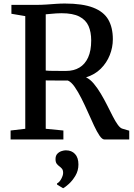

<svg xmlns="http://www.w3.org/2000/svg" viewBox="-20 -770 738 1060"><path d="M38.5 0V-49.5L119.5 -59V-681L43 -694V-743H174.5Q208.5 -743 236.8 -745Q265 -747 289.8 -748.8Q314.5 -750.5 338 -750.5Q436 -750.5 494.2 -728Q552.5 -705.5 577.8 -661.8Q603 -618 603 -553.5Q603 -508.5 586 -465.8Q569 -423 536.2 -390.5Q503.5 -358 455 -343Q477.5 -332.5 497.8 -308.2Q518 -284 536.5 -253Q555 -222 571.5 -189.2Q588 -156.5 602.5 -128Q617 -99.5 630.5 -81Q644 -62.5 656 -59.5L693.5 -48.5V0H556.5Q544 0 529.5 -21.2Q515 -42.5 499 -76.8Q483 -111 465.5 -150.5Q448 -190 429.5 -226.8Q411 -263.5 392.2 -290.5Q373.5 -317.5 354.5 -325.5Q344 -325.5 326.5 -325.5Q309 -325.5 290.2 -325.5Q271.5 -325.5 255.8 -325.8Q240 -326 232.5 -326V-59L330 -49.5V0ZM346 -378.5Q387.5 -378.5 418.5 -397Q449.5 -415.5 466.5 -452.8Q483.5 -490 483.5 -547Q483.5 -593 468.8 -626.5Q454 -660 418.2 -678.5Q382.5 -697 319.5 -697Q305 -697 290 -696Q275 -695 260.5 -693.5Q246 -692 232.5 -691V-380.5Q246.5 -379 269.2 -378.8Q292 -378.5 313.8 -378.5Q335.5 -378.5 346 -378.5ZM413 138Q413 172 396.5 199.8Q380 227.5 360 245.5Q340 263.5 329 269H328L295.5 249.5L294.5 243Q308.5 236 318.5 217Q328.5 198 328.5 184.5Q328.5 169 321.8 161.2Q315 153.5 307.5 148Q299.5 142.5 293 133.8Q286.5 125 286.5 108.5Q286.5 89.5 296.5 79Q306.5 68.5 319.8 64.2Q333 60 342 60H344.5Q375.5 60 394.2 80.2Q413 100.5 413 138Z"/></svg>

Font: Merriweather 24pt Medium
Style: Regular
Weight: 500
Designer: Eben Sorkin
Foundry: Eben Sorkin
Version: Version 2.100